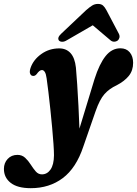

<svg xmlns="http://www.w3.org/2000/svg" viewBox="-134 -714 700 980"><path d="M348.5 -310.5Q373 -387.5 404.8 -427.5Q436.5 -467.5 480.5 -467.5Q511 -467.5 528.2 -447Q545.5 -426.5 545.5 -393.5Q545.5 -354 523.5 -326.8Q501.5 -299.5 462 -279Q424 -261.5 399.5 -234Q375 -206.5 354 -146.5L291.5 33.5Q255 143.5 186.5 195Q118 246.5 23 246.5Q-44.5 246.5 -79.2 219.5Q-114 192.5 -114 148Q-114 118 -94.8 97.2Q-75.5 76.5 -45 76.5Q-21.5 76.5 -5.5 91.5Q10.5 106.5 23 126.2Q35.5 146 48.5 161Q61.5 176 80 176Q106.5 176 123.8 151.5Q141 127 141.5 78.5Q141.5 58 139 20.8Q136.5 -16.5 132.2 -62.5Q128 -108.5 123 -156Q118 -203.5 113 -245Q108 -286.5 104 -314Q101 -336.5 94.8 -346.5Q88.5 -356.5 80 -356.5Q67.5 -356.5 53 -335.5Q42.5 -323 29.5 -327.5Q22.5 -330 19.2 -339.8Q16 -349.5 22 -367.5Q36.5 -409.5 76.8 -438.2Q117 -467 168.5 -467Q204 -467 226 -443Q248 -419 253.5 -369Q256.5 -336 260 -284Q263.5 -232 266.5 -172.8Q269.5 -113.5 271.5 -57.5ZM208 -509Q194.5 -500.5 183.5 -500.8Q172.5 -501 167 -507Q156 -521.5 179.5 -543L306 -662.5Q322.5 -677 336 -685.5Q349.5 -694 366 -694Q382.5 -694 391.8 -685.8Q401 -677.5 409 -662.5L472.5 -542Q478 -531 475.5 -521.5Q473 -512 466.5 -507Q458 -501 447.5 -501.2Q437 -501.5 428 -510L339.5 -585Z"/></svg>

Font: Fraunces 72pt Soft
Style: Bold Italic
Weight: 700
Italic angle: -16°
Version: Version 1.000;[b76b70a41]